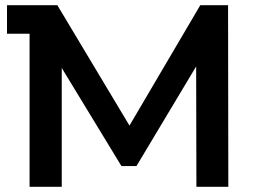

<svg xmlns="http://www.w3.org/2000/svg" viewBox="-20 -720 995 740"><path d="M737 0 736 -464 506 -80H448L218 -458V0H94V-590H7V-700H201L479 -236L752 -700H859L860 0Z"/></svg>

Font: mBank SemiBold
Style: Regular
Weight: 600
Designer: Julieta Ulanovsky
Foundry: Julieta Ulanovsky
Version: Version 7.200